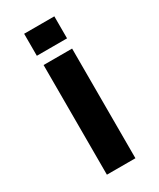

<svg xmlns="http://www.w3.org/2000/svg" viewBox="-176 -734 658 793"><g transform="rotate(-30 153.5 -337.5)"><path d="M88 -523H224V0H88ZM83 -675H227V-570H83Z"/></g></svg>

Font: Sarpanch SemiBold
Style: Regular
Weight: 600
Designer: Manushi Parikh (Devanagari and Latin), Jyotish Sonowal (Devanagari)
Foundry: Indian Type Foundry
Version: Version 2.004;PS 1.0;hotconv 1.0.78;makeotf.lib2.5.61930; tt